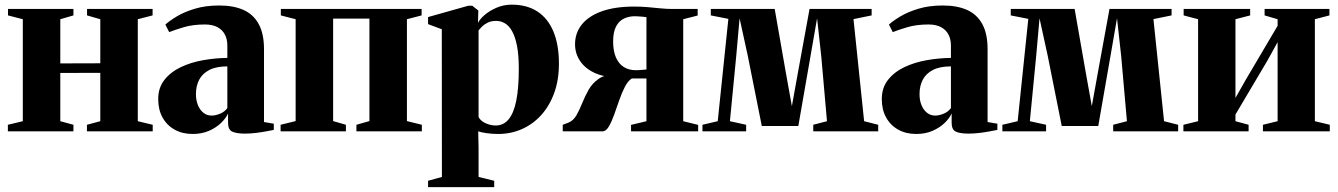

<svg xmlns="http://www.w3.org/2000/svg" viewBox="-20 -550 5601 804"><path d="M13 0V-27.5L75.5 -42.5V-469.5L13.5 -485.5V-512.5H287.5V-485.5L232.5 -469.5V-284.5L400 -285V-469.5L344.5 -485.5V-512.5H619V-485.5L557 -469.5V-42.5L619.5 -27.5V0H344V-27.5L400 -42.5V-245L232.5 -244.5V-42.5L287.5 -27.5V0Z M787 11Q744 11 711.5 -7Q679 -25 660.8 -57.8Q642.5 -90.5 642.5 -135Q642.5 -182.5 668.5 -215.5Q694.5 -248.5 737 -268.8Q779.5 -289 830.8 -298Q882 -307 932 -307.5V-359.5Q932 -385.5 921.8 -405.2Q911.5 -425 890.8 -436.2Q870 -447.5 838 -447.5Q788 -447.5 749.2 -436Q710.5 -424.5 688.5 -415.5L672.5 -447Q689 -462.5 720.2 -481.2Q751.5 -500 796.2 -513.5Q841 -527 898 -527Q958.5 -527 1000 -508.2Q1041.5 -489.5 1063.5 -449Q1085.5 -408.5 1085.5 -344.5V-39L1126.5 -32V-6Q1116 -4 1096.2 -0.2Q1076.5 3.5 1053 6.5Q1029.5 9.5 1005.5 9.5Q971.5 9.5 953.2 1.5Q935 -6.5 935 -36V-75Q926.5 -55.5 906 -35.5Q885.5 -15.5 855.2 -2.2Q825 11 787 11ZM866 -66Q882.5 -66 901.8 -74Q921 -82 932 -97.5V-272Q885.5 -272 856.5 -257Q827.5 -242 814 -216Q800.5 -190 800.5 -156Q800.5 -129.5 809 -109.2Q817.5 -89 832.2 -77.5Q847 -66 866 -66Z M1155 0V-27.5L1218 -43V-469.5L1156 -485.5V-512.5H1745.5V-485.5L1684 -469.5V-43L1746.5 -27.5V0H1472.5V-27.5L1527 -43V-472H1375V-43L1428.5 -27.5V0Z M1772.5 233.5V207L1830.5 191L1830 -427.5L1772.5 -449V-478.5L1941 -526H1957.5L1983 -506L1981.5 -454Q1988.5 -469 2008.8 -486.8Q2029 -504.5 2058.8 -517.5Q2088.5 -530.5 2123 -530.5Q2186.5 -530.5 2230.5 -501.8Q2274.5 -473 2297.5 -417.8Q2320.5 -362.5 2320.5 -283.5Q2320.5 -214.5 2300.5 -160Q2280.5 -105.5 2245.5 -67.2Q2210.5 -29 2164.5 -9Q2118.5 11 2066 11Q2040.5 11 2016.8 7.5Q1993 4 1982.5 0L1984 68.5V191L2049.5 207V233.5ZM2056 -24.5Q2088.5 -24.5 2110 -50.5Q2131.5 -76.5 2142 -129.2Q2152.5 -182 2152.5 -261.5Q2152.5 -319 2145 -357.5Q2137.5 -396 2124.5 -419.2Q2111.5 -442.5 2094.2 -452.5Q2077 -462.5 2058 -462.5Q2036.5 -462.5 2021.8 -455Q2007 -447.5 1998 -438.2Q1989 -429 1984 -423V-60Q1992 -44 2013 -34.2Q2034 -24.5 2056 -24.5Z M2336.5 0V-27.5L2360.5 -36.5Q2381 -45 2393.8 -67.2Q2406.5 -89.5 2418 -118.2Q2429.5 -147 2444.8 -174Q2460 -201 2485.8 -219.2Q2511.5 -237.5 2553 -238.5L2561.5 -226Q2508 -227 2469 -245.2Q2430 -263.5 2409 -294.8Q2388 -326 2388 -364.5Q2388 -412 2416.5 -447.5Q2445 -483 2500.2 -502.8Q2555.5 -522.5 2636 -522.5Q2666 -522.5 2693.5 -520Q2721 -517.5 2746.5 -515Q2772 -512.5 2795 -512.5H2901.5V-485L2841 -469.5V-42.5L2903.5 -27V0H2622.5V-27L2687 -42.5V-221.5H2626Q2610 -212 2597 -187Q2584 -162 2573 -130.2Q2562 -98.5 2551.5 -69Q2541 -39.5 2529.2 -19.8Q2517.5 0 2503 0ZM2642 -256Q2649 -256 2657.2 -256.5Q2665.5 -257 2673.8 -257.8Q2682 -258.5 2687 -259V-478Q2682 -479 2673.5 -479.8Q2665 -480.5 2656 -481.2Q2647 -482 2638.5 -482Q2613.5 -482 2592.8 -472.2Q2572 -462.5 2559.8 -439.2Q2547.5 -416 2547.5 -376Q2547.5 -336.5 2559.2 -309.5Q2571 -282.5 2592.5 -269.2Q2614 -256 2642 -256Z M2921.5 0V-27.5L2985.5 -42.5L3030 -471L2956.5 -485.5V-512.5H3224L3270.5 -247L3296 -105.5L3321.5 -247L3370 -512.5H3630V-485.5L3554 -470L3598.5 -42.5L3657.5 -27.5V0H3385.5V-27.5L3443 -42.5L3419 -314.5L3401.5 -473.5L3374 -315L3323 -22.5H3170L3111.5 -315.5L3077 -473.5L3063 -315.5L3036.5 -42.5L3104.5 -27.5V0Z M3817 11Q3774 11 3741.5 -7Q3709 -25 3690.8 -57.8Q3672.5 -90.5 3672.5 -135Q3672.5 -182.5 3698.5 -215.5Q3724.5 -248.5 3767 -268.8Q3809.5 -289 3860.8 -298Q3912 -307 3962 -307.5V-359.5Q3962 -385.5 3951.8 -405.2Q3941.5 -425 3920.8 -436.2Q3900 -447.5 3868 -447.5Q3818 -447.5 3779.2 -436Q3740.5 -424.5 3718.5 -415.5L3702.5 -447Q3719 -462.5 3750.2 -481.2Q3781.5 -500 3826.2 -513.5Q3871 -527 3928 -527Q3988.5 -527 4030 -508.2Q4071.5 -489.5 4093.5 -449Q4115.5 -408.5 4115.5 -344.5V-39L4156.5 -32V-6Q4146 -4 4126.2 -0.2Q4106.5 3.5 4083 6.5Q4059.5 9.5 4035.5 9.5Q4001.5 9.5 3983.2 1.5Q3965 -6.5 3965 -36V-75Q3956.5 -55.5 3936 -35.5Q3915.5 -15.5 3885.2 -2.2Q3855 11 3817 11ZM3896 -66Q3912.5 -66 3931.8 -74Q3951 -82 3962 -97.5V-272Q3915.5 -272 3886.5 -257Q3857.5 -242 3844 -216Q3830.5 -190 3830.5 -156Q3830.5 -129.5 3839 -109.2Q3847.5 -89 3862.2 -77.5Q3877 -66 3896 -66Z M4177.5 0V-27.5L4241.5 -42.5L4286 -471L4212.5 -485.5V-512.5H4480L4526.5 -247L4552 -105.5L4577.5 -247L4626 -512.5H4886V-485.5L4810 -470L4854.5 -42.5L4913.5 -27.5V0H4641.5V-27.5L4699 -42.5L4675 -314.5L4657.5 -473.5L4630 -315L4579 -22.5H4426L4367.5 -315.5L4333 -473.5L4319 -315.5L4292.5 -42.5L4360.5 -27.5V0Z M4935.5 0V-27.5L4997 -42.5V-469.5L4936.5 -485.5V-512.5H5215V-485.5L5153.5 -469.5V-140L5197.5 -217.5L5330 -442V-469.5L5275.5 -485.5V-512.5H5547V-485.5L5486 -469.5V-42.5L5548.5 -27.5V0H5268.5V-27.5L5330 -42.5V-373.5L5286 -294L5153.5 -70.5V-42.5L5208.5 -27.5V0Z"/></svg>

Font: Merriweather 120pt ExtraBold
Style: Regular
Weight: 800
Version: Version 2.100